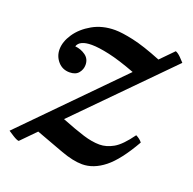

<svg xmlns="http://www.w3.org/2000/svg" viewBox="-118 -575 685 683"><g transform="rotate(20 224.5 -234.0)"><path d="M-23 -12 317 -358Q256 -381 215 -390Q174 -399 148 -399Q102 -399 94 -374Q116 -372 133.5 -359.5Q151 -347 151 -324Q151 -307 140 -293.5Q129 -280 106 -280Q79 -280 62 -299.5Q45 -319 45 -345Q45 -374 65.5 -404.5Q86 -435 123 -456Q160 -477 208 -477Q234 -477 277.5 -467.5Q321 -458 388 -431L436 -480Q445 -477 456.5 -465.5Q468 -454 472 -449L145 -117Q198 -96 232 -85.5Q266 -75 294 -75Q320 -75 346.5 -90Q373 -105 406 -151Q422 -143 430 -132Q385 -53 344 -20.5Q303 12 260 12Q226 12 179.5 -5Q133 -22 74 -44L20 11Q13 11 -3 1Q-19 -9 -23 -12Z"/></g></svg>

Font: Castoro
Style: Italic
Weight: 400
Italic angle: -11°
Designer: John Hudson with Paul Hanslow, assisted by Kaja Sojewska.
Foundry: Tiro Typeworks Ltd.
Version: Version 2.04